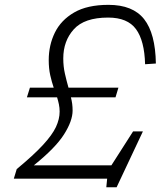

<svg xmlns="http://www.w3.org/2000/svg" viewBox="-20 -737 690 792"><path d="M468.5 -375.5 456.5 -335.5H272.5Q276 -322 277.8 -308.5Q279.5 -295 279.5 -281Q279.5 -238.5 244.2 -182.8Q209 -127 119.5 -55H439.5L529 -195H569.5L461 35.5H418.5L422 0H37L49 -39.5Q119 -97.5 157.2 -139Q195.5 -180.5 210.8 -213.2Q226 -246 226 -276.5Q226 -292 223 -306.5Q220 -321 215.5 -335.5H91L103.5 -375.5H201.5Q193.5 -399 187.2 -426.8Q181 -454.5 181 -489Q181 -550.5 206.2 -602.2Q231.5 -654 285.8 -685.5Q340 -717 427.5 -717Q528 -717 574.5 -658Q621 -599 623 -475L578.5 -472Q576 -569 541 -616.8Q506 -664.5 426 -664.5Q328 -664.5 284.5 -616.2Q241 -568 241 -496Q241 -462.5 247.8 -433Q254.5 -403.5 262.5 -375.5Z"/></svg>

Font: Newsreader 6pt Light
Style: Italic
Weight: 300
Italic angle: -17°
Designer: Hugues Gentile
Foundry: Production Type
Version: Version 1.003; ttfautohint (v1.8.3)